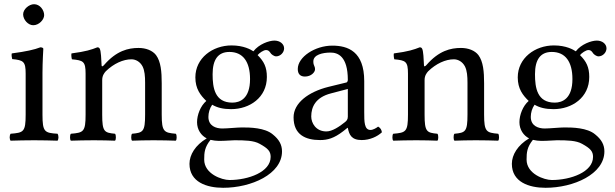

<svg xmlns="http://www.w3.org/2000/svg" viewBox="-20 -667 2925 913"><path d="M90 -599C90 -573 114 -547 138 -547C166 -547 190 -574 190 -595C190 -619 170 -647 142 -647C118 -647 90 -623 90 -599ZM182 -122V-321C182 -371 186 -435 186 -435C186 -439 180 -442 172 -442C144 -431 104 -422 36 -413C34 -407 36 -392 38 -386C92 -381 102 -374 102 -317V-122C102 -39 92 -36 30 -31C28 -28 26 -21 26 -14C26 -7 28 -1 30 2C64 1 102 0 142 0C182 0 220 1 254 2C256 -1 258 -7 258 -14C258 -21 256 -28 254 -31C192 -35 182 -39 182 -122Z M475 -358C469 -351 463 -348 463 -358C462 -385 460 -423 455 -434C453 -438 451 -442 443 -442C415 -431 389 -422 320 -413C318 -407 320 -391 322 -385C376 -380 387 -375 387 -317V-122C387 -40 377 -36 317 -31C314 -28 313 -21 313 -14C313 -7 314 -1 317 2C347 1 387 0 427 0C467 0 497 1 527 2C530 -1 531 -7 531 -14C531 -21 530 -28 527 -31C476 -36 466 -40 466 -122V-286C466 -307 475 -319 483 -328C521 -365 566 -385 605 -385C625 -385 646 -374 658 -351C668 -331 670 -304 670 -274V-122C670 -40 660 -36 608 -31C605 -28 604 -21 604 -14C604 -7 605 -1 608 2C638 1 670 0 710 0C750 0 786 1 816 2C819 -1 820 -7 820 -14C820 -21 819 -28 816 -31C760 -36 749 -40 749 -122V-271C749 -326 745 -374 722 -405C705 -427 674 -439 639 -439C590 -439 534 -426 475 -358Z M1169 -291C1169 -198 1121 -179 1085 -179C1001 -179 991 -250 991 -314C991 -384 1017 -420 1071 -420C1135 -420 1169 -374 1169 -291ZM981 -2C993 1 1009 3 1021 3C1053 3 1081 0 1095 0C1145 0 1187 1 1215 17C1255 39 1267 53 1267 79C1267 151 1161 189 1071 189C1035 189 951 160 951 92C951 58 953 33 981 -2ZM1037 -56C1007 -56 971 -68 971 -111C971 -131 977 -152 989 -169C1013 -155 1041 -148 1079 -148C1167 -148 1249 -203 1249 -301C1249 -348 1235 -375 1205 -405C1213 -415 1233 -429 1245 -429C1253 -429 1259 -426 1265 -417C1269 -409 1283 -399 1293 -399C1313 -399 1331 -417 1331 -437C1331 -458 1311 -474 1285 -474C1259 -474 1211 -457 1185 -423C1173 -431 1139 -451 1081 -451C991 -451 909 -391 909 -299C909 -245 933 -214 961 -187C933 -163 917 -120 917 -86C917 -50 937 -22 963 -9C909 23 881 69 881 112C881 199 963 226 1041 226C1175 226 1321 161 1321 53C1321 21 1307 -4 1277 -28C1239 -60 1169 -61 1131 -61C1109 -61 1061 -56 1037 -56Z M1634 -244V-112C1634 -99 1628 -92 1620 -86C1594 -65 1560 -42 1532 -42C1482 -42 1460 -82 1460 -113C1460 -158 1480 -204 1554 -223ZM1470 -375C1470 -407 1514 -417 1552 -417C1586 -417 1634 -400 1634 -287C1634 -280 1630 -276 1628 -275L1542 -254C1446 -230 1376 -177 1376 -109C1376 -27 1432 -1 1502 -1C1537 -1 1568 -9 1612 -43L1632 -59H1634C1640 -28 1650 -1 1700 -1C1739 -1 1775 -18 1796 -38C1794 -50 1790 -58 1778 -65C1771 -59 1754 -49 1742 -49C1712 -49 1712 -88 1712 -134V-281C1712 -423 1634 -450 1560 -450C1478 -450 1396 -396 1396 -339C1396 -315 1408 -303 1430 -303C1460 -303 1478 -324 1478 -337C1478 -355 1470 -353 1470 -375Z M2008 -358C2002 -351 1996 -348 1996 -358C1995 -385 1993 -423 1988 -434C1986 -438 1984 -442 1976 -442C1948 -431 1922 -422 1853 -413C1851 -407 1853 -391 1855 -385C1909 -380 1920 -375 1920 -317V-122C1920 -40 1910 -36 1850 -31C1847 -28 1846 -21 1846 -14C1846 -7 1847 -1 1850 2C1880 1 1920 0 1960 0C2000 0 2030 1 2060 2C2063 -1 2064 -7 2064 -14C2064 -21 2063 -28 2060 -31C2009 -36 1999 -40 1999 -122V-286C1999 -307 2008 -319 2016 -328C2054 -365 2099 -385 2138 -385C2158 -385 2179 -374 2191 -351C2201 -331 2203 -304 2203 -274V-122C2203 -40 2193 -36 2141 -31C2138 -28 2137 -21 2137 -14C2137 -7 2138 -1 2141 2C2171 1 2203 0 2243 0C2283 0 2319 1 2349 2C2352 -1 2353 -7 2353 -14C2353 -21 2352 -28 2349 -31C2293 -36 2282 -40 2282 -122V-271C2282 -326 2278 -374 2255 -405C2238 -427 2207 -439 2172 -439C2123 -439 2067 -426 2008 -358Z M2702 -291C2702 -198 2654 -179 2618 -179C2534 -179 2524 -250 2524 -314C2524 -384 2550 -420 2604 -420C2668 -420 2702 -374 2702 -291ZM2514 -2C2526 1 2542 3 2554 3C2586 3 2614 0 2628 0C2678 0 2720 1 2748 17C2788 39 2800 53 2800 79C2800 151 2694 189 2604 189C2568 189 2484 160 2484 92C2484 58 2486 33 2514 -2ZM2570 -56C2540 -56 2504 -68 2504 -111C2504 -131 2510 -152 2522 -169C2546 -155 2574 -148 2612 -148C2700 -148 2782 -203 2782 -301C2782 -348 2768 -375 2738 -405C2746 -415 2766 -429 2778 -429C2786 -429 2792 -426 2798 -417C2802 -409 2816 -399 2826 -399C2846 -399 2864 -417 2864 -437C2864 -458 2844 -474 2818 -474C2792 -474 2744 -457 2718 -423C2706 -431 2672 -451 2614 -451C2524 -451 2442 -391 2442 -299C2442 -245 2466 -214 2494 -187C2466 -163 2450 -120 2450 -86C2450 -50 2470 -22 2496 -9C2442 23 2414 69 2414 112C2414 199 2496 226 2574 226C2708 226 2854 161 2854 53C2854 21 2840 -4 2810 -28C2772 -60 2702 -61 2664 -61C2642 -61 2594 -56 2570 -56Z"/></svg>

Font: Ponomar Unicode
Style: Regular
Weight: 400
Version: 1.3